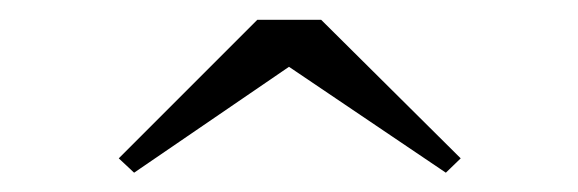

<svg xmlns="http://www.w3.org/2000/svg" viewBox="-20 -790 584 194"><path d="M115.5 -615.5 100 -630 240 -770H304.5L445.5 -630L430.5 -615.5L272 -722.5Z"/></svg>

Font: Bodoni Moda SC 9pt
Style: Bold
Weight: 700
Designer: Owen Earl
Foundry: indestructible type
Version: Version 2.005